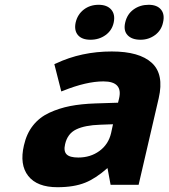

<svg xmlns="http://www.w3.org/2000/svg" viewBox="-20 -772 704 802"><path d="M214 -507Q320 -557 447 -557Q562 -557 614 -509.5Q666 -462 643 -362L559 0H442L429 -70Q379 -26 336 -9Q289 10 220 10Q135 10 98 -37Q61 -84 80 -165Q91 -214 118 -248Q145 -282 186 -301Q227 -320 273 -329Q319 -338 379 -340L473 -343L477 -359Q495 -432 412 -432Q341 -432 244 -393L236 -390L207 -504ZM252 -170Q245 -141 258 -127.5Q271 -114 307 -114Q358 -114 395.5 -141.5Q433 -169 444 -216L452 -253L398 -251Q335 -249 298.5 -231.5Q262 -214 252 -170ZM455 -678Q448 -645 421 -625.5Q394 -606 358 -606Q322 -606 305.5 -625.5Q289 -645 296 -678Q304 -712 330 -732Q356 -752 392 -752Q427 -752 444.5 -732Q462 -712 455 -678ZM661 -678Q654 -645 627.5 -625.5Q601 -606 567 -606Q531 -606 513 -625Q495 -644 503 -678Q511 -713 538 -732.5Q565 -752 601 -752Q636 -752 652.5 -732Q669 -712 661 -678Z"/></svg>

Font: Passageway
Style: BdIt
Weight: 700
Foundry: Ascender Corporation
Version: Version 1.11